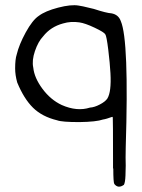

<svg xmlns="http://www.w3.org/2000/svg" viewBox="-20 -478 537 724"><path d="M142.6 -340.8Q124 -321.3 111.8 -285.6Q99.6 -250 105.5 -222.7Q109.4 -184.6 140.1 -143.1Q170.9 -101.6 212.9 -82Q270.5 -56.6 319.3 -72.3Q335.9 -73.2 356.4 -84Q377 -94.7 384.8 -106.4Q400.4 -131.8 396.5 -202.1Q394.5 -239.3 388.2 -291Q381.8 -342.8 377 -348.6Q373 -356.4 336.9 -373.5Q300.8 -390.6 279.3 -393.6Q247.1 -398.4 217.8 -389.6Q170.9 -377 142.6 -340.8ZM406.2 157.2V119.1Q406.2 -24.4 405.3 -34.2Q405.3 -38.1 402.3 -37.1Q401.4 -37.1 396.5 -35.2Q391.6 -33.2 383.3 -30.8Q375 -28.3 368.2 -27.3Q343.8 -18.6 279.3 -17.6Q212.9 -17.6 195.3 -24.4Q138.7 -38.1 104.5 -71.8Q70.3 -105.5 44.9 -167Q37.1 -195.3 37.1 -219.7Q37.1 -254.9 43 -272.5Q51.8 -309.6 77.1 -356Q102.5 -402.3 126 -418Q150.4 -436.5 199.2 -449.2Q248 -461.9 276.4 -457Q282.2 -457 334 -444.3Q381.8 -428.7 400.4 -427.7Q426.8 -422.9 435.5 -398.4Q466.8 -326.2 454.1 78.1Q453.1 120.1 454.1 146.5Q453.1 168 453.1 184.6Q452.1 210 447.3 218.8Q425.8 234.4 411.1 215.8Q407.2 210 407.2 157.2Z"/></svg>

Font: JasonHandwriting2
Style: Regular
Weight: 400
Version: Version 1.05.10